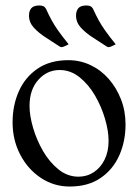

<svg xmlns="http://www.w3.org/2000/svg" viewBox="-20 -671 505 702"><path d="M235 11Q177 11 129.5 -20.5Q82 -52 54 -105.5Q26 -159 26 -224Q26 -286 49 -337.5Q72 -389 117.5 -420Q163 -451 230 -451Q273 -451 311 -433Q349 -415 377.5 -382.5Q406 -350 422.5 -307.5Q439 -265 439 -216Q439 -154 416 -102.5Q393 -51 347.5 -20Q302 11 235 11ZM267 -25Q298 -25 323 -41.5Q348 -58 362.5 -87.5Q377 -117 377 -156Q377 -192 364 -236.5Q351 -281 327.5 -321.5Q304 -362 271 -388.5Q238 -415 198 -415Q152 -415 120 -379Q88 -343 88 -284Q88 -248 101 -203.5Q114 -159 137.5 -118.5Q161 -78 194 -51.5Q227 -25 267 -25ZM403 -509 393 -504Q383 -499 379 -499Q377 -498 374.5 -499Q372 -500 370 -501Q346 -517 320 -533.5Q294 -550 276 -569.5Q258 -589 258 -614Q258 -631 266.5 -641Q275 -651 296 -651Q304 -651 310 -648.5Q316 -646 320 -639Q331 -615 340.5 -597.5Q350 -580 364 -560Q378 -540 403 -509ZM231 -509 221 -504Q211 -499 207 -499Q205 -498 202.5 -499Q200 -500 198 -501Q174 -517 148 -533.5Q122 -550 104 -569.5Q86 -589 86 -614Q86 -631 94.5 -641Q103 -651 124 -651Q132 -651 138 -648.5Q144 -646 148 -639Q159 -615 168.5 -597.5Q178 -580 192 -560Q206 -540 231 -509Z"/></svg>

Font: Young Serif Light
Style: Regular
Weight: 300
Designer: Bastien Sozeau
Foundry: NBR — Bastien Sozeau
Version: Version 5.001